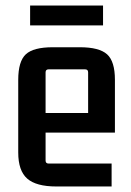

<svg xmlns="http://www.w3.org/2000/svg" viewBox="-20 -669 476 695"><path d="M353 -649V-577H89V-649ZM384 6H184Q111 6 78.5 -22.5Q46 -51 46 -117V-380Q46 -447 73.5 -472.5Q101 -498 171 -498H269Q339 -498 367.5 -472.5Q396 -447 396 -380V-189H145V-88Q145 -77 156 -77H384ZM156 -418Q145 -418 145 -407V-260H299V-407Q299 -418 288 -418Z"/></svg>

Font: Gemunu Libre SemiBold
Style: Regular
Weight: 600
Designer: Puspanada Ekanayake, Sola Matas, Pathum Egodawatta, Kosala Senevirathne
Foundry: mooniak
Version: Version 1.100